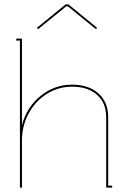

<svg xmlns="http://www.w3.org/2000/svg" viewBox="-20 -855 575 875"><path d="M153.8 -722.2 147.9 -728 278.8 -835H292L422.9 -728L417 -722.2L289.1 -826.2H282.2ZM308.1 -469.2Q383.8 -469.2 428.5 -429.4Q473.1 -389.6 473.1 -320.8V-8.8H491.2V0H463.9V-320.8Q463.9 -386.2 421.9 -423.1Q379.9 -460 308.1 -460Q247.6 -460 195.3 -428.2Q143.1 -396.5 111.6 -339.6Q80.1 -282.7 80.1 -213.9V0H70.8V-669.9H54.2V-679.2H80.1V-285.2Q101.6 -366.7 165 -418Q228.5 -469.2 308.1 -469.2Z"/></svg>

Font: Rawengulk
Style: Ultralight
Weight: 200
Version: Version 0.92